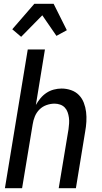

<svg xmlns="http://www.w3.org/2000/svg" viewBox="-20 -997 540 1017"><path d="M6 0 127 -735H218L170 -441Q180 -459 194 -476Q208 -493 226 -505Q244 -517 265 -522.5Q286 -528 306 -528Q332 -528 356.5 -519.5Q381 -511 398 -493.5Q415 -476 424 -452.5Q433 -429 436 -404Q439 -379 437.5 -352.5Q436 -326 431 -299L382 0H291L343 -313Q345 -328 346 -343.5Q347 -359 345 -374Q343 -389 338 -403Q333 -417 323 -427.5Q313 -438 298.5 -443Q284 -448 269 -448Q248 -448 226.5 -440.5Q205 -433 189 -417Q173 -401 164.5 -380Q156 -359 153 -338L97 0ZM92 -802 45 -842 162 -977H264L334 -837L279 -807L204 -916Z"/></svg>

Font: Iosevka Term Curly Md Obl
Style: Regular
Weight: 500
Italic angle: -9°
Designer: Belleve Invis
Foundry: Belleve Invis
Version: Version 32.3.0